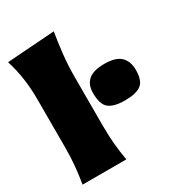

<svg xmlns="http://www.w3.org/2000/svg" viewBox="-178 -867 908 981"><g transform="rotate(-30 275.5 -376.0)"><path d="M22 0Q30.5 -52 35.2 -101Q40 -150 40 -213V-493Q40 -552.5 32.2 -611.2Q24.5 -670 5 -732L286 -752Q276.5 -694.5 269.2 -629.8Q262 -565 262 -493V-213Q262 -150 266.5 -101Q271 -52 280 0ZM426 -264Q361 -264 331.5 -287.5Q302 -311 302 -379Q302 -427 331.5 -453Q361 -479 427 -479Q492.5 -479 521.8 -451Q551 -423 551 -372Q551 -309 521.5 -286.5Q492 -264 426 -264Z"/></g></svg>

Font: Commissioner Flair Black
Style: Regular
Weight: 900
Designer: Kostas Bartsokas
Foundry: Kostas Bartsokas
Version: Version 1.000; ttfautohint (v1.8.3)